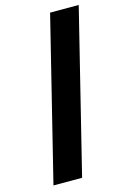

<svg xmlns="http://www.w3.org/2000/svg" viewBox="-123 -868 614 927"><g transform="rotate(-15 184.0 -405.0)"><path d="M368.2 -810.1 168 0H24.9L225.1 -810.1Z"/></g></svg>

Font: Sinkin Sans 600 SemiBold Italic
Style: Regular
Weight: 600
Italic angle: -112°
Designer: Keith Bates
Foundry: K-Type
Version: Sinkin Sans (version 1.0)  by Keith Bates   •   © 2014   www